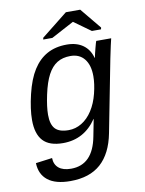

<svg xmlns="http://www.w3.org/2000/svg" viewBox="-98 -781 797 1057"><g transform="rotate(-10 300.0 -253.0)"><path d="M209 207Q126.5 207 83.5 173.3Q40.5 139.6 38.6 76.7L130.9 64.5Q131.8 101.1 155.8 120.8Q179.7 140.6 224.6 140.6Q346.7 140.6 375.5 -13.2L394 -107.9H393.1Q324.2 -5.9 205.6 -5.9Q129.4 -5.9 94 -44.2Q58.6 -82.5 58.6 -160.2Q58.6 -220.7 78.1 -302.5Q97.7 -384.3 129.9 -434.8Q162.1 -485.4 208.7 -511Q255.4 -536.6 318.4 -536.6Q373.5 -536.6 409.2 -511Q444.8 -485.4 457.5 -438H459Q462.4 -456.1 471.2 -490Q480 -523.9 482.4 -528.3H565.9L556.6 -488.3L542 -418.9L463.4 -15.6Q441.9 95.2 379.4 151.1Q316.9 207 209 207ZM433.1 -340.3Q433.1 -401.9 405.5 -436.5Q377.9 -471.2 327.6 -471.2Q283.7 -471.2 252.9 -452.1Q222.2 -433.1 200.7 -392.6Q179.2 -352.1 164.8 -284.9Q150.4 -217.8 150.4 -173.3Q150.4 -119.6 173.1 -95.2Q195.8 -70.8 248 -70.8Q287.1 -70.8 321.5 -91.8Q356 -112.8 381.3 -152.1Q406.7 -191.4 419.9 -244.4Q433.1 -297.4 433.1 -340.3ZM521.5 -596.2 519.5 -586.4H468.3L374.5 -653.8H373.5L247.1 -586.4H196.3L198.2 -596.2L345.2 -712.9H425.3Z"/></g></svg>

Font: Cousine
Style: Italic
Weight: 400
Italic angle: -12°
Monospace: yes
Designer: Steve Matteson
Foundry: Monotype Imaging Inc.
Version: Version 1.21